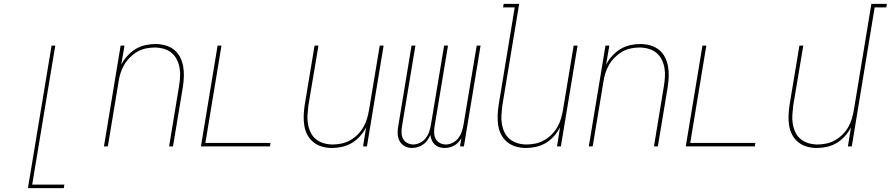

<svg xmlns="http://www.w3.org/2000/svg" viewBox="-20 -755 4593 990"><path d="M124 215 246 -520H265L146 197H312L309 215Z M516 0 602 -520H622L605 -421Q617 -445 636.5 -466.5Q656 -488 679 -502Q702 -516 728.5 -522Q755 -528 781 -528Q808 -528 833 -521Q858 -514 877.5 -498.5Q897 -483 908.5 -460.5Q920 -438 924.5 -412.5Q929 -387 928 -360.5Q927 -334 923 -307L872 0H852L903 -310Q907 -334 908.5 -358Q910 -382 906 -405Q902 -428 891.5 -448.5Q881 -469 864 -483Q847 -497 824 -503.5Q801 -510 777 -510Q755 -510 731.5 -505Q708 -500 687.5 -488Q667 -476 649.5 -458.5Q632 -441 620 -420Q608 -399 601 -376.5Q594 -354 591 -331L536 0Z M1016 0 1102 -520H1122L1039 -18H1375L1372 0Z M1692 8Q1665 8 1640.5 1Q1616 -6 1596.5 -21.5Q1577 -37 1565 -59.5Q1553 -82 1549 -107.5Q1545 -133 1546 -159.5Q1547 -186 1551 -213L1602 -520H1622L1570 -210Q1567 -186 1565.5 -162Q1564 -138 1568 -115Q1572 -92 1582 -71.5Q1592 -51 1609.5 -37Q1627 -23 1649.5 -16.5Q1672 -10 1696 -10Q1718 -10 1741.5 -15Q1765 -20 1786 -32Q1807 -44 1824.5 -61.5Q1842 -79 1854 -100Q1866 -121 1872.5 -143.5Q1879 -166 1883 -189L1938 -520H1958L1872 0H1852L1868 -99Q1856 -75 1837 -53.5Q1818 -32 1794.5 -18Q1771 -4 1744.5 2Q1718 8 1692 8Z M2104 8Q2084 8 2066.5 -1.5Q2049 -11 2040 -28.5Q2031 -46 2030.5 -67Q2030 -88 2034 -108L2102 -520H2122L2053 -105Q2050 -88 2050.5 -71Q2051 -54 2058 -40Q2065 -26 2079.5 -18Q2094 -10 2111 -10Q2128 -10 2146 -19Q2164 -28 2175.5 -43Q2187 -58 2193 -76Q2199 -94 2202 -112L2270 -520H2290L2221 -105Q2218 -88 2218.5 -71Q2219 -54 2226 -40Q2233 -26 2247.5 -18Q2262 -10 2279 -10Q2297 -10 2314.5 -19Q2332 -28 2343.5 -43Q2355 -58 2361 -76Q2367 -94 2370 -112L2438 -520H2458L2372 0H2352L2359 -42Q2352 -31 2343 -21Q2334 -11 2322 -4.5Q2310 2 2297.5 5Q2285 8 2273 8Q2258 8 2244.5 3.5Q2231 -1 2221.5 -10Q2212 -19 2206.5 -32Q2201 -45 2199 -59Q2193 -45 2184 -32Q2175 -19 2162 -10Q2149 -1 2134 3.5Q2119 8 2104 8Z M2692 8Q2665 8 2640.5 1Q2616 -6 2596.5 -21.5Q2577 -37 2565 -59.5Q2553 -82 2549 -107.5Q2545 -133 2546 -159.5Q2547 -186 2551 -213L2634 -717H2574L2577 -735H2657L2570 -210Q2567 -186 2565.5 -162Q2564 -138 2568 -115Q2572 -92 2582 -71.5Q2592 -51 2609.5 -37Q2627 -23 2649.5 -16.5Q2672 -10 2696 -10Q2718 -10 2741.5 -15Q2765 -20 2786 -32Q2807 -44 2824.5 -61.5Q2842 -79 2854 -100Q2866 -121 2872.5 -143.5Q2879 -166 2883 -189L2938 -520H2958L2872 0H2852L2868 -99Q2856 -75 2837 -53.5Q2818 -32 2794.5 -18Q2771 -4 2744.5 2Q2718 8 2692 8Z M3016 0 3102 -520H3122L3105 -421Q3117 -445 3136.5 -466.5Q3156 -488 3179 -502Q3202 -516 3228.5 -522Q3255 -528 3281 -528Q3308 -528 3333 -521Q3358 -514 3377.5 -498.5Q3397 -483 3408.5 -460.5Q3420 -438 3424.5 -412.5Q3429 -387 3428 -360.5Q3427 -334 3423 -307L3372 0H3352L3403 -310Q3407 -334 3408.5 -358Q3410 -382 3406 -405Q3402 -428 3391.5 -448.5Q3381 -469 3364 -483Q3347 -497 3324 -503.5Q3301 -510 3277 -510Q3255 -510 3231.5 -505Q3208 -500 3187.5 -488Q3167 -476 3149.5 -458.5Q3132 -441 3120 -420Q3108 -399 3101 -376.5Q3094 -354 3091 -331L3036 0Z M3516 0 3602 -520H3622L3539 -18H3875L3872 0Z M4192 8Q4165 8 4140.5 1Q4116 -6 4096.5 -21.5Q4077 -37 4065 -59.5Q4053 -82 4049 -107.5Q4045 -133 4046 -159.5Q4047 -186 4051 -213L4102 -520H4122L4070 -210Q4067 -186 4065.5 -162Q4064 -138 4068 -115Q4072 -92 4082 -71.5Q4092 -51 4109.5 -37Q4127 -23 4149.5 -16.5Q4172 -10 4196 -10Q4218 -10 4241.5 -15Q4265 -20 4286 -32Q4307 -44 4324.5 -61.5Q4342 -79 4354 -100Q4366 -121 4372.5 -143.5Q4379 -166 4383 -189L4473 -735H4553L4550 -717H4490L4372 0H4352L4368 -99Q4356 -75 4337 -53.5Q4318 -32 4294.5 -18Q4271 -4 4244.5 2Q4218 8 4192 8Z"/></svg>

Font: Iosevka Term Curly Th Obl
Style: Regular
Weight: 100
Italic angle: -9°
Designer: Belleve Invis
Foundry: Belleve Invis
Version: Version 32.3.0